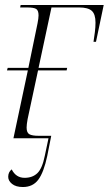

<svg xmlns="http://www.w3.org/2000/svg" viewBox="-20 -556 437 772"><path d="M34 0 92 -273H8L11 -283H94L121 -414Q127 -442 131 -462.5Q135 -483 135 -494Q135 -514 125.5 -520Q116 -526 89 -526H61L63 -536H397L366 -388H356Q359 -407 361.5 -427Q364 -447 364 -465Q364 -499 349 -512.5Q334 -526 298 -526H187L135 -283H250L248 -273H133L91 -77Q87 -55 87 -43Q87 -22 98.5 -16Q110 -10 135 -10H186L170 71Q156 137 134 166.5Q112 196 72 196Q44 196 28.5 183.5Q13 171 13 155Q13 136 27 125Q44 159 79 159Q111 159 130.5 140Q150 121 160 71L175 0Z"/></svg>

Font: Noto Serif Display SemiCondensed ExtraLight
Style: Italic
Weight: 200
Width: 4
Italic angle: -12°
Designer: Monotype Design Team
Foundry: Monotype Imaging Inc.
Version: Version 2.009